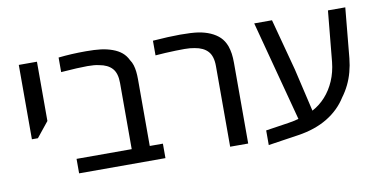

<svg xmlns="http://www.w3.org/2000/svg" viewBox="-67 -824 2030 1033"><g transform="rotate(-10 948.0 -307.0)"><path d="M77.1 -224.6V-630.9H176.3V-307.1L109.9 -224.6Z M295.4 0V-79.1H596.7V-440.9Q596.7 -494.1 572.8 -520.5Q548.8 -546.9 502.4 -554.7Q490.2 -557.6 474.9 -559.1Q459.5 -560.5 439.9 -560.5Q415.5 -560.5 380.4 -558.8Q345.2 -557.1 294.9 -553.2V-632.8Q330.1 -636.7 367.4 -638.7Q404.8 -640.6 444.8 -640.6Q493.2 -640.6 526.4 -636.5Q559.6 -632.3 589.4 -621.6Q619.1 -610.8 638.9 -594.2Q658.7 -577.6 670.9 -552.2Q680.7 -538.1 685.8 -521.5Q690.9 -504.9 693.1 -485.6Q695.3 -466.3 695.3 -443.8V-79.1H767.1V0Z M1120.6 0V-440.9Q1120.6 -494.6 1096.4 -521.2Q1072.3 -547.9 1024.9 -555.7Q1013.2 -558.1 999.5 -559.3Q985.8 -560.5 970.2 -560.5Q950.2 -560.5 922.1 -559.8Q894 -559.1 864.5 -557.4Q835 -555.7 810.5 -553.7V-633.8Q855 -637.2 892.3 -638.9Q929.7 -640.6 960.4 -640.6Q1022 -640.6 1057.9 -635.3Q1093.8 -629.9 1124 -616.7Q1153.8 -603.5 1173.8 -584.2Q1193.8 -564.9 1205.6 -534.2Q1212.9 -513.2 1216.1 -491Q1219.2 -468.8 1219.2 -440.9V0Z M1326.7 27.3V-52.7L1453.1 -71.8Q1466.8 -74.2 1480.7 -76.9Q1494.6 -79.6 1508.3 -83.5L1363.3 -630.9H1460.4L1535.6 -349.1L1590.3 -114.3Q1630.9 -135.7 1662.4 -170.7Q1693.8 -205.6 1713.9 -252Q1733.9 -298.3 1739.7 -354L1766.1 -630.9H1860.8L1835 -357.4Q1831.1 -318.4 1821.5 -283.2Q1812 -248 1796.6 -216.3Q1781.2 -184.6 1760.3 -156.7Q1720.7 -93.3 1653.3 -52.5Q1585.9 -11.7 1492.2 2.4Q1446.8 9.3 1405.3 15.4Q1363.8 21.5 1326.7 27.3Z"/></g></svg>

Font: Open Sans Medium
Style: Regular
Weight: 500
Designer: Monotype Design Team
Foundry: Monotype Imaging Inc.
Version: Version 3.000